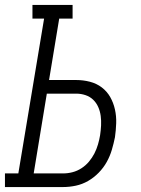

<svg xmlns="http://www.w3.org/2000/svg" viewBox="-50 -755 570 775"><path d="M-30 0V-55H24L128 -680H81V-735H243V-680H189L148 -432H258Q286 -432 313 -425Q340 -418 361 -402Q382 -386 395 -363Q408 -340 414 -313Q420 -286 419 -257.5Q418 -229 414 -201Q409 -176 401.5 -150.5Q394 -125 381 -101.5Q368 -78 348.5 -58Q329 -38 305.5 -24.5Q282 -11 256 -5.5Q230 0 205 0ZM86 -55H205Q224 -55 243 -60Q262 -65 279 -76Q296 -87 309 -102.5Q322 -118 331 -135.5Q340 -153 345.5 -172Q351 -191 354 -209Q357 -229 358 -248.5Q359 -268 356.5 -287Q354 -306 346.5 -323Q339 -340 326 -352.5Q313 -365 295 -371Q277 -377 258 -377H139Z"/></svg>

Font: Iosevka Slab Light Oblique
Style: Regular
Weight: 300
Italic angle: -9°
Monospace: yes
Designer: Belleve Invis
Foundry: Belleve Invis
Version: Version 11.1.1; ttfautohint (v1.8.3)